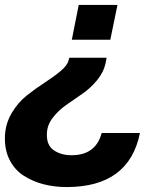

<svg xmlns="http://www.w3.org/2000/svg" viewBox="-60 -556 671 778"><path d="M416 -536 387 -395H231L259 -536ZM372 -322 368 -301Q360 -263 333 -230.5Q306 -198 273 -175.5Q240 -153 208 -130.5Q176 -108 153.5 -78.5Q131 -49 130 -15Q128 32 157.5 52.5Q187 73 230 73Q328 73 352 -17H507Q463 202 210 202Q160 202 116 190.5Q72 179 35.5 155.5Q-1 132 -21.5 91Q-42 50 -40 -4Q-38 -55 -12.5 -98Q13 -141 49 -169.5Q85 -198 121.5 -221.5Q158 -245 185.5 -268Q213 -291 218 -312L221 -322Z"/></svg>

Font: Mona Sans Expanded
Style: Bold Italic
Weight: 700
Width: 7
Italic angle: -11.7°
Designer: Deni Anggara
Foundry: GitHub
Version: Version 1.001;gftools[0.9.33]